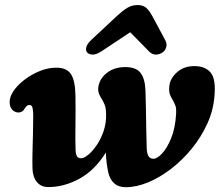

<svg xmlns="http://www.w3.org/2000/svg" viewBox="-20 -748 900 780"><path d="M112 -61.5Q111 -92 112 -130.2Q113 -168.5 114 -207.2Q115 -246 115 -278.5Q115 -297.5 112.2 -309.5Q109.5 -321.5 100 -321.5Q93 -321.5 88.2 -317Q83.5 -312.5 78.5 -304.5Q74.5 -296.5 65.2 -293Q56 -289.5 47 -292Q32 -296 24.5 -309.5Q17 -323 20 -343.5Q23.5 -364.5 41.2 -387Q59 -409.5 86.2 -429Q113.5 -448.5 145.2 -460.8Q177 -473 208 -473Q250.5 -473.5 268 -447.2Q285.5 -421 286.5 -360Q287.5 -300.5 286.5 -239.5Q285.5 -178.5 287 -140Q287.5 -122.5 292.2 -113.8Q297 -105 310 -105Q321 -105 338.2 -119Q355.5 -133 372.5 -157.8Q389.5 -182.5 400.8 -215.2Q412 -248 411 -285.5Q410.5 -306 407.5 -316Q404.5 -326 396 -341.5Q388.5 -353 383.2 -364.5Q378 -376 379 -390.5Q382.5 -426 412.8 -450.8Q443 -475.5 489 -475.5Q532.5 -475.5 550.8 -452.2Q569 -429 571 -380Q572 -348.5 572.8 -306.2Q573.5 -264 574.2 -221.5Q575 -179 576 -146Q577 -123 583.8 -113Q590.5 -103 603.5 -103Q618 -103 638.2 -124.2Q658.5 -145.5 675.2 -186.2Q692 -227 695.5 -286Q696.5 -305.5 693.8 -315Q691 -324.5 683.5 -338.5Q676 -350 670.8 -363Q665.5 -376 668 -399Q671 -429 698.8 -454.2Q726.5 -479.5 769.5 -479.5Q814 -479.5 836 -452.8Q858 -426 851 -355Q846.5 -299 822 -245.2Q797.5 -191.5 759.8 -145Q722 -98.5 676.2 -63Q630.5 -27.5 582.5 -7.5Q534.5 12.5 490.5 12.5Q433.5 12.5 419.5 -49Q411.5 -86.5 410 -128.5Q365.5 -56.5 303 -22.2Q240.5 12 176 12Q147.5 12 130.5 -7.8Q113.5 -27.5 112 -61.5ZM390.5 -538.5Q371 -526 356 -526.2Q341 -526.5 333.5 -535.5Q327.5 -542.5 330.5 -556Q333.5 -569.5 350.5 -585.5L456 -684Q478 -704.5 496.8 -716Q515.5 -727.5 539 -727.5Q561.5 -727.5 574.2 -716Q587 -704.5 598 -684L651 -585.5Q659.5 -569.5 655.2 -556Q651 -542.5 641 -535.5Q629 -526.5 613.8 -526.2Q598.5 -526 586 -538.5L509 -617Z"/></svg>

Font: Fraunces 9pt SuperSoft
Style: Bold Italic
Weight: 700
Italic angle: -16°
Version: Version 1.000;[b76b70a41]